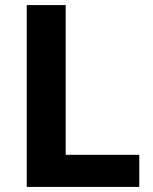

<svg xmlns="http://www.w3.org/2000/svg" viewBox="-20 -734 599 754"><path d="M85 0H527V-126H238V-714H85Z"/></svg>

Font: Noto Sans Canadian Aboriginal
Style: Bold
Weight: 700
Designer: Monotype Design Team, Typotheque's Kevin King
Foundry: Monotype Imaging Inc.
Version: Version 2.004